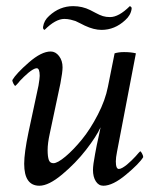

<svg xmlns="http://www.w3.org/2000/svg" viewBox="-20 -590 519 616"><path d="M214.8 -570.3Q244.1 -570.3 269.5 -557.6Q272.9 -556.2 286.4 -548.8Q299.8 -541.5 310.1 -538.3Q320.3 -535.2 333 -535.2Q361.3 -535.2 396.5 -570.3Q403.3 -567.9 402.3 -561.5Q399.4 -541 381.8 -525.4Q348.1 -494.1 305.7 -494.1Q281.2 -494.1 252 -507.8Q250 -508.8 238.5 -514.6Q227.1 -520.5 222.2 -522.5Q217.3 -524.4 206.8 -526.9Q196.3 -529.3 186.5 -529.3Q158.2 -529.3 123 -494.1Q117.2 -496.1 118.2 -503.9Q121.1 -524.4 137.7 -539.1Q171.4 -570.3 214.8 -570.3ZM285.2 -96.7Q287.6 -111.3 290.5 -124.5Q293.5 -137.7 296.9 -153.8Q300.3 -169.9 302.7 -181.6Q289.1 -151.9 255.9 -109.1Q222.7 -66.4 179.4 -30.3Q136.2 5.9 106.4 5.9Q57.6 5.9 57.6 -64.5Q57.6 -99.1 71.3 -165L103.5 -315.4Q107.4 -338.9 107.4 -346.7Q107.4 -371.1 97.7 -371.1Q92.8 -371.1 85.7 -366.9Q78.6 -362.8 71.5 -356.9Q64.5 -351.1 56.9 -343.8Q49.3 -336.4 43.9 -330.6Q39.1 -324.2 34.2 -319.3L29.3 -314.5Q26.9 -314.5 23.2 -321.5Q19.5 -328.6 19.5 -333Q32.2 -354.5 72.5 -389.6Q112.8 -424.8 142.6 -424.8Q158.2 -424.8 169.4 -410.2Q180.7 -395.5 180.7 -374Q180.7 -358.4 173.8 -322.3L139.6 -161.1Q132.8 -130.4 132.8 -108.4Q132.8 -87.9 136.5 -77.1Q140.1 -66.4 151.4 -66.4Q164.6 -66.4 190.2 -87.9Q215.8 -109.4 242.9 -142.6Q270 -175.8 293.9 -222.2Q317.9 -268.6 326.2 -311.5Q329.6 -328.6 336.4 -362.5Q343.3 -396.5 347.7 -418.9Q360.8 -422.9 377.9 -422.9Q400.4 -422.9 416 -418.9L355.5 -103.5Q351.6 -84 351.6 -72.3Q351.6 -47.9 361.3 -47.9Q366.2 -47.9 373.3 -52Q380.4 -56.2 387.5 -62Q394.5 -67.9 402.1 -75.2Q409.7 -82.5 415 -88.4Q419.9 -94.7 424.8 -99.6L429.7 -104.5Q432.1 -104.5 435.8 -97.4Q439.5 -90.3 439.5 -85.9Q427.2 -65.4 384.5 -29.8Q341.8 5.9 311.5 5.9Q296.4 5.9 287.4 -8.3Q278.3 -22.5 278.3 -44.9Q278.3 -60.5 285.2 -96.7Z"/></svg>

Font: Amiri
Style: Slanted
Weight: 400
Italic angle: 9°
Designer: Khaled Hosny
Version: Version 000.107